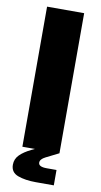

<svg xmlns="http://www.w3.org/2000/svg" viewBox="-99 -773 516 984"><g transform="rotate(10 159.5 -281.0)"><path d="M256 0H63V-729H256ZM162 167Q107 167 69 153Q31 139 31 99Q31 69 52.5 47.5Q74 26 112.5 7.5Q151 -11 202 -33L256 0Q216 20 189 33.5Q162 47 162 65Q162 87 205 87H256V167Z"/></g></svg>

Font: BDO Grotesk Black
Style: Regular
Weight: 900
Designer: Deni Anggara
Foundry: Lokal Container
Version: Version 2.000